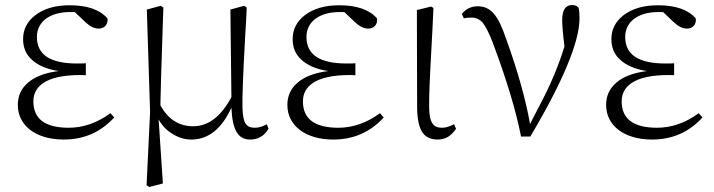

<svg xmlns="http://www.w3.org/2000/svg" viewBox="-20 -542 2843 765"><path d="M234 14C314 14 381 -15 435 -74L420 -91C367 -52 311 -33 254 -33C160 -33 113 -68 113 -138C113 -169 126 -193 152 -211C183 -232 232 -243 299 -243C308 -243 315 -243 322 -242V-290C315 -289 304 -289 287 -289C180 -289 127 -324 127 -395C127 -455 178 -494 259 -494C266 -494 272 -494 278 -494L320 -454C338 -437 356 -428 373 -428C396 -428 412 -445 408 -469C377 -504 327 -521 258 -521C201 -521 155 -508 120 -481C88 -456 72 -425 72 -386C72 -353 83 -326 106 -305C130 -282 166 -266 214 -259C160 -252 119 -237 91 -212C64 -189 51 -159 51 -124C51 -40 125 14 234 14Z M629 189 612 -66C626 -41 645 -21 670 -7C693 7 717 14 742 14C810 14 863 -28 902 -113C906 -24 928 14 977 14C1008 14 1033 0 1050 -29L1043 -47C1027 -38 1011 -33 996 -33C978 -33 966 -38 959 -49C951 -60 947 -82 946 -114C945 -159 949 -255 957 -400C960 -447 962 -484 963 -512L953 -519L898 -504L902 -155C861 -78 810 -39 750 -39C693 -39 649 -67 619 -123C620 -176 623 -277 628 -426C629 -463 630 -491 631 -512L621 -519L565 -504L578 -96L564 196L575 203Z M1308 14C1388 14 1455 -15 1509 -74L1494 -91C1441 -52 1385 -33 1328 -33C1234 -33 1187 -68 1187 -138C1187 -169 1200 -193 1226 -211C1257 -232 1306 -243 1373 -243C1382 -243 1389 -243 1396 -242V-290C1389 -289 1378 -289 1361 -289C1254 -289 1201 -324 1201 -395C1201 -455 1252 -494 1333 -494C1340 -494 1346 -494 1352 -494L1394 -454C1412 -437 1430 -428 1447 -428C1470 -428 1486 -445 1482 -469C1451 -504 1401 -521 1332 -521C1275 -521 1229 -508 1194 -481C1162 -456 1146 -425 1146 -386C1146 -353 1157 -326 1180 -305C1204 -282 1240 -266 1288 -259C1234 -252 1193 -237 1165 -212C1138 -189 1125 -159 1125 -124C1125 -40 1199 14 1308 14Z M1724 14C1754 14 1778 0 1797 -29L1789 -47C1772 -38 1756 -33 1741 -33C1724 -33 1711 -38 1704 -49C1695 -61 1690 -83 1690 -114C1689 -151 1692 -224 1698 -331C1702 -402 1705 -461 1707 -510L1698 -516L1641 -502L1642 -109C1643 -65 1650 -33 1664 -13C1677 5 1697 14 1724 14Z M2093 2C2224 -219 2289 -376 2289 -469C2289 -488 2288 -502 2285 -511C2280 -518 2271 -522 2260 -522C2233 -522 2220 -502 2220 -462C2220 -440 2223 -405 2229 -357C2214 -307 2195 -258 2173 -209C2159 -178 2135 -130 2100 -64C2097 -57 2094 -51 2092 -48C2075 -143 2044 -256 1997 -386C1965 -482 1935 -517 1883 -517C1858 -517 1837 -507 1820 -487L1828 -469C1837 -471 1847 -472 1858 -472C1876 -472 1891 -465 1903 -452C1914 -438 1928 -412 1943 -373C1998 -226 2036 -101 2056 2Z M2578 14C2658 14 2725 -15 2779 -74L2764 -91C2711 -52 2655 -33 2598 -33C2504 -33 2457 -68 2457 -138C2457 -169 2470 -193 2496 -211C2527 -232 2576 -243 2643 -243C2652 -243 2659 -243 2666 -242V-290C2659 -289 2648 -289 2631 -289C2524 -289 2471 -324 2471 -395C2471 -455 2522 -494 2603 -494C2610 -494 2616 -494 2622 -494L2664 -454C2682 -437 2700 -428 2717 -428C2740 -428 2756 -445 2752 -469C2721 -504 2671 -521 2602 -521C2545 -521 2499 -508 2464 -481C2432 -456 2416 -425 2416 -386C2416 -353 2427 -326 2450 -305C2474 -282 2510 -266 2558 -259C2504 -252 2463 -237 2435 -212C2408 -189 2395 -159 2395 -124C2395 -40 2469 14 2578 14Z"/></svg>

Font: AllPunType ExtraLight
Style: Regular
Weight: 280
Version: 1.0